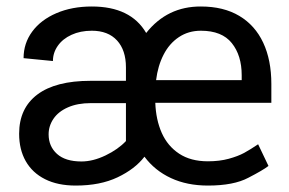

<svg xmlns="http://www.w3.org/2000/svg" viewBox="-20 -558 885 588"><path d="M802.2 -49.8Q785.2 -36.6 740.7 -13.7Q695.8 10.3 616.7 10.3Q552.7 10.3 503.4 -12.7Q454.1 -35.6 422.4 -78.1Q393.6 -40.5 340.3 -15.1Q287.1 10.3 211.9 10.3Q156.7 10.3 117.9 -9.3Q79.1 -28.8 58.8 -64.5Q38.6 -100.1 38.6 -148.4Q38.6 -226.6 94.5 -268.6Q150.4 -310.5 257.3 -310.5H365.7V-351.6Q365.7 -404.3 338.4 -434.1Q311 -463.9 261.2 -463.9Q226.1 -463.9 199 -451.4Q171.9 -439 157 -417.7Q142.1 -396.5 142.1 -371.1L52.2 -379.9Q52.2 -425.3 78.6 -461.2Q105 -497.1 152.6 -517.6Q200.2 -538.1 261.2 -538.1Q380.4 -538.1 427.7 -457Q492.2 -538.6 595.2 -538.1Q664.6 -538.1 712.9 -509.3Q761.2 -480.5 786.1 -427.2Q811 -374 811 -300.8V-243.2H455.6Q457.5 -191.4 475.3 -151.1Q493.2 -110.8 528.6 -87.4Q564 -64 616.7 -64Q652.3 -64 680.7 -71.8Q709 -79.6 727.8 -89.8Q746.6 -100.1 770.5 -116.2ZM458 -312.5H720.2V-327.6Q720.2 -388.2 689.9 -426Q659.7 -463.9 595.2 -463.9Q557.1 -463.9 527.8 -444.3Q498.5 -424.8 481 -390.6Q463.4 -356.4 458 -312.5ZM365.7 -126V-242.2H258.3Q217.3 -242.2 188 -229.2Q158.7 -216.3 143.8 -194.3Q128.9 -172.4 128.9 -146.5Q128.9 -109.9 154.5 -86.7Q180.2 -63.5 229.5 -63.5Q264.6 -63.5 303.2 -82Q341.8 -100.6 365.7 -126Z"/></svg>

Font: Mardoto
Style: Regular
Weight: 400
Designer: Christian Robertson, Vahan Hovhannisyan
Foundry: Google
Version: Version 1.000